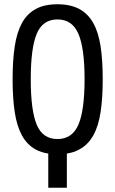

<svg xmlns="http://www.w3.org/2000/svg" viewBox="-20 -725 540 899"><path d="M249 -705Q310 -705 351 -683Q392 -661 416.5 -617.5Q441 -574 451 -508Q461 -442 461 -354Q461 -266 451 -200Q441 -134 416.5 -90.5Q392 -47 351 -25Q326 -11 293 -6V154H206V-6Q173 -11 147 -25Q107 -47 83 -90.5Q59 -134 49 -200Q39 -266 39 -354Q39 -442 49 -508Q59 -574 83 -617.5Q107 -661 147.5 -683Q188 -705 249 -705ZM249 -634Q180 -634 152 -567Q124 -500 124 -354Q124 -208 152 -141Q180 -74 249 -74Q318 -74 347 -141Q376 -208 376 -354Q376 -500 347 -567Q318 -634 249 -634Z"/></svg>

Font: D2Coding ligature
Style: Regular
Weight: 400
Monospace: yes
Designer: Yong-Rak Park; Jeong-Hwan Yoon; Sang-Min Lee;
Foundry: NHN Corporation
Version: Version 1.3.2; Build 20180524